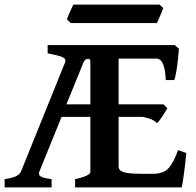

<svg xmlns="http://www.w3.org/2000/svg" viewBox="-20 -810 848 830"><path d="M0 0V-35.6Q30.3 -40 47.4 -47.4Q64.5 -54.7 70.8 -68.8L260.7 -538.6Q267.6 -555.2 250.7 -562.7Q233.9 -570.3 186 -579.6V-615.2H735.4L753.4 -599.6Q752.4 -583 749.5 -555.7Q746.6 -528.3 742.4 -502.4Q738.3 -476.6 733.4 -463.9H696.8Q692.4 -556.6 656.7 -556.6H492.7V-358.9H687L703.6 -341.8Q695.3 -328.1 681.9 -307.1Q668.5 -286.1 658.7 -277.8Q644.5 -292 622.6 -298.3Q600.6 -304.7 598.1 -304.7H492.7V-89.8Q492.7 -80.6 500 -73.5Q507.3 -66.4 529.1 -62.5Q550.8 -58.6 593.8 -58.6H640.1Q685.1 -58.6 707 -81.3Q729 -104 750 -161.1L785.6 -148.4Q782.7 -120.6 779.1 -89.6Q775.4 -58.6 771.7 -34.2Q768.1 -9.8 765.6 0H304.7V-35.6Q337.9 -42.5 354.2 -50.8Q370.6 -59.1 370.6 -65.4V-304.7H246.1L150.4 -68.8Q144 -54.7 155.8 -47.4Q167.5 -40 203.1 -35.6V0ZM267.1 -358.9H370.6V-545.9Q370.6 -556.6 358.6 -555.7Q346.7 -554.7 339.8 -537.6ZM285.2 -710.4 269.5 -726.1Q271.5 -733.4 276.9 -746.1Q282.2 -758.8 288.1 -771.2Q293.9 -783.7 296.9 -790H669.9L685.5 -774.9Q683.6 -768.1 678 -754.9Q672.4 -741.7 666.5 -729Q660.6 -716.3 658.2 -710.4Z"/></svg>

Font: David Libre
Style: Bold
Weight: 700
Designer: Ismar David, J. Victor Gaultney, Annie Olsen and Meir Sadan
Foundry: Monotype Imaging Inc. & SIL International
Version: Version 1.100; ttfautohint (v1.8.4.7-5d5b)